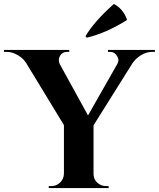

<svg xmlns="http://www.w3.org/2000/svg" viewBox="-51 -953 805 973"><path d="M389 -762 382 -769Q425 -843 526 -933Q574 -908 593 -852Q491 -787 389 -762ZM496 -700H734V-690H720Q690 -690 663 -673Q636 -656 620 -632L423 -318V-73Q423 -36 455 -18Q470 -10 487 -10H499L500 0H196V-10H209Q235 -10 253.5 -28Q272 -46 273 -72V-319L82 -633Q61 -666 22 -682Q3 -690 -17 -690H-31V-700H300V-690H287Q265 -690 253 -670Q247 -659 247 -648.5Q247 -638 252 -628L395 -368L543 -628Q549 -638 549 -648.5Q549 -659 542 -669Q530 -690 508 -690H496Z"/></svg>

Font: Cinzel Decorative
Style: Bold
Weight: 700
Version: Version 1.002;PS 001.002;hotconv 1.0.56;makeotf.lib2.0.21325